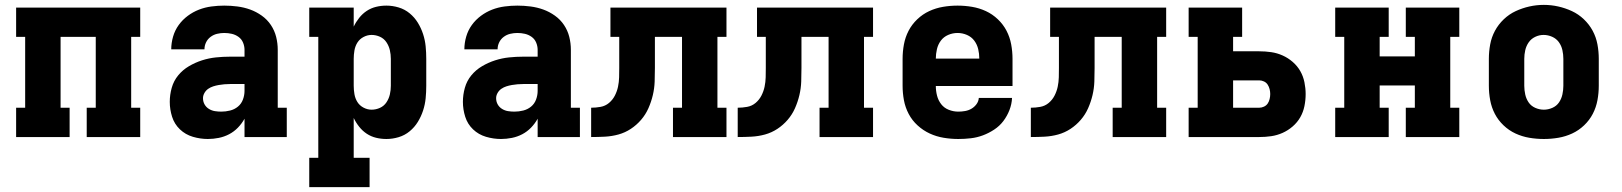

<svg xmlns="http://www.w3.org/2000/svg" viewBox="-20 -561 6640 786"><path d="M46 0V-120H83V-410H46V-530H554V-410H517V-120H554V0H335V-120H372V-410H228V-120H265V0Z M831 8Q800 8 769.5 -1Q739 -10 716.5 -31.5Q694 -53 684.5 -83Q675 -113 675 -144Q675 -173 683 -201.5Q691 -230 709.5 -252.5Q728 -275 753.5 -290Q779 -305 807 -314Q835 -323 864 -326Q893 -329 922 -329H981V-357Q981 -372 975 -386.5Q969 -401 956.5 -410Q944 -419 929 -422.5Q914 -426 898 -426Q883 -426 868.5 -422.5Q854 -419 842 -410Q830 -401 823.5 -387.5Q817 -374 817 -359H681Q681 -385 688.5 -411Q696 -437 711.5 -458.5Q727 -480 748.5 -496Q770 -512 794.5 -521.5Q819 -531 845.5 -534.5Q872 -538 898 -538Q925 -538 952 -534.5Q979 -531 1004 -522Q1029 -513 1051.5 -497Q1074 -481 1089 -458.5Q1104 -436 1110.5 -410Q1117 -384 1117 -357V-120H1154V0H981V-75Q970 -55 954 -38.5Q938 -22 918 -11.5Q898 -1 875.5 3.5Q853 8 831 8ZM886 -104Q904 -104 922 -108.5Q940 -113 954 -124.5Q968 -136 974.5 -153.5Q981 -171 981 -189V-217H922Q910 -217 898.5 -216Q887 -215 875.5 -213Q864 -211 853 -207.5Q842 -204 832.5 -197.5Q823 -191 817 -180.5Q811 -170 811 -159Q811 -145 817.5 -133.5Q824 -122 835.5 -115Q847 -108 860 -106Q873 -104 886 -104Z M1246 205V85H1283V-410H1246V-530H1428V-452Q1437 -471 1450.5 -488Q1464 -505 1481.5 -516.5Q1499 -528 1519.5 -533Q1540 -538 1562 -538Q1587 -538 1612 -530.5Q1637 -523 1657 -506.5Q1677 -490 1690.5 -468Q1704 -446 1712 -421.5Q1720 -397 1722.5 -371.5Q1725 -346 1725 -320V-210Q1725 -184 1722.5 -158.5Q1720 -133 1712 -108.5Q1704 -84 1690.5 -62Q1677 -40 1657 -23.5Q1637 -7 1612 0.5Q1587 8 1562 8Q1540 8 1519.5 3Q1499 -2 1481.5 -13.5Q1464 -25 1450.5 -42Q1437 -59 1428 -78V85H1493V205ZM1501 -112Q1519 -112 1535.5 -119.5Q1552 -127 1562 -142Q1572 -157 1576 -174.5Q1580 -192 1580 -210V-320Q1580 -338 1576 -355.5Q1572 -373 1562 -388Q1552 -403 1535.5 -410.5Q1519 -418 1501 -418Q1484 -418 1468 -409.5Q1452 -401 1443 -386.5Q1434 -372 1431 -354.5Q1428 -337 1428 -320V-210Q1428 -193 1431 -175.5Q1434 -158 1443 -143.5Q1452 -129 1468 -120.5Q1484 -112 1501 -112Z M2031 8Q2000 8 1969.5 -1Q1939 -10 1916.5 -31.5Q1894 -53 1884.5 -83Q1875 -113 1875 -144Q1875 -173 1883 -201.5Q1891 -230 1909.5 -252.5Q1928 -275 1953.5 -290Q1979 -305 2007 -314Q2035 -323 2064 -326Q2093 -329 2122 -329H2181V-357Q2181 -372 2175 -386.5Q2169 -401 2156.5 -410Q2144 -419 2129 -422.5Q2114 -426 2098 -426Q2083 -426 2068.5 -422.5Q2054 -419 2042 -410Q2030 -401 2023.5 -387.5Q2017 -374 2017 -359H1881Q1881 -385 1888.5 -411Q1896 -437 1911.5 -458.5Q1927 -480 1948.5 -496Q1970 -512 1994.5 -521.5Q2019 -531 2045.5 -534.5Q2072 -538 2098 -538Q2125 -538 2152 -534.5Q2179 -531 2204 -522Q2229 -513 2251.5 -497Q2274 -481 2289 -458.5Q2304 -436 2310.5 -410Q2317 -384 2317 -357V-120H2354V0H2181V-75Q2170 -55 2154 -38.5Q2138 -22 2118 -11.5Q2098 -1 2075.5 3.5Q2053 8 2031 8ZM2086 -104Q2104 -104 2122 -108.5Q2140 -113 2154 -124.5Q2168 -136 2174.5 -153.5Q2181 -171 2181 -189V-217H2122Q2110 -217 2098.5 -216Q2087 -215 2075.5 -213Q2064 -211 2053 -207.5Q2042 -204 2032.5 -197.5Q2023 -191 2017 -180.5Q2011 -170 2011 -159Q2011 -145 2017.5 -133.5Q2024 -122 2035.5 -115Q2047 -108 2060 -106Q2073 -104 2086 -104Z M2400 0V-120Q2419 -120 2438.5 -123.5Q2458 -127 2473 -139.5Q2488 -152 2497 -169.5Q2506 -187 2510 -206Q2514 -225 2514.5 -244.5Q2515 -264 2515 -283V-410H2479V-530H2954V-410H2917V-120H2954V0H2735V-120H2772V-410H2661V-283Q2661 -255 2660 -227Q2659 -199 2652.5 -171.5Q2646 -144 2634.5 -118Q2623 -92 2604.5 -70.5Q2586 -49 2562.5 -33.5Q2539 -18 2512 -10.5Q2485 -3 2456.5 -1.5Q2428 0 2400 0Z M3000 0V-120Q3019 -120 3038.5 -123.5Q3058 -127 3073 -139.5Q3088 -152 3097 -169.5Q3106 -187 3110 -206Q3114 -225 3114.5 -244.5Q3115 -264 3115 -283V-410H3079V-530H3554V-410H3517V-120H3554V0H3335V-120H3372V-410H3261V-283Q3261 -255 3260 -227Q3259 -199 3252.5 -171.5Q3246 -144 3234.5 -118Q3223 -92 3204.5 -70.5Q3186 -49 3162.5 -33.5Q3139 -18 3112 -10.5Q3085 -3 3056.5 -1.5Q3028 0 3000 0Z M3903 8Q3873 8 3843 3Q3813 -2 3786 -14.5Q3759 -27 3736.5 -47.5Q3714 -68 3700 -94.5Q3686 -121 3680.5 -150.5Q3675 -180 3675 -210V-320Q3675 -350 3680.5 -379.5Q3686 -409 3699.5 -435Q3713 -461 3735 -482Q3757 -503 3784 -515.5Q3811 -528 3840.5 -533Q3870 -538 3900 -538Q3930 -538 3959.5 -533Q3989 -528 4016 -515.5Q4043 -503 4065 -482Q4087 -461 4100.5 -435Q4114 -409 4119.5 -379.5Q4125 -350 4125 -320V-209H3811Q3811 -189 3816 -169.5Q3821 -150 3833 -134.5Q3845 -119 3864 -111.5Q3883 -104 3903 -104Q3917 -104 3931 -106.5Q3945 -109 3957 -116Q3969 -123 3977.5 -134.5Q3986 -146 3987 -160H4123Q4122 -135 4112.5 -110.5Q4103 -86 4087.5 -65.5Q4072 -45 4050 -30.5Q4028 -16 4004 -7Q3980 2 3954.5 5Q3929 8 3903 8ZM3811 -321H3989Q3989 -341 3984.5 -360Q3980 -379 3968.5 -394.5Q3957 -410 3938.5 -418Q3920 -426 3900 -426Q3880 -426 3861.5 -418Q3843 -410 3831.5 -394.5Q3820 -379 3815.5 -359.5Q3811 -340 3811 -321Z M4200 0V-120Q4219 -120 4238.5 -123.5Q4258 -127 4273 -139.5Q4288 -152 4297 -169.5Q4306 -187 4310 -206Q4314 -225 4314.5 -244.5Q4315 -264 4315 -283V-410H4279V-530H4754V-410H4717V-120H4754V0H4535V-120H4572V-410H4461V-283Q4461 -255 4460 -227Q4459 -199 4452.5 -171.5Q4446 -144 4434.5 -118Q4423 -92 4404.5 -70.5Q4386 -49 4362.5 -33.5Q4339 -18 4312 -10.5Q4285 -3 4256.5 -1.5Q4228 0 4200 0Z M4846 0V-120H4883V-410H4846V-530H5065V-410H5028V-351H5135Q5160 -351 5184 -347.5Q5208 -344 5230.5 -334Q5253 -324 5272 -307.5Q5291 -291 5303 -270Q5315 -249 5320 -224.5Q5325 -200 5325 -176Q5325 -151 5320 -126.5Q5315 -102 5303 -81Q5291 -60 5272 -43.5Q5253 -27 5230.5 -17Q5208 -7 5184 -3.5Q5160 0 5135 0ZM5028 -120H5135Q5145 -120 5154.5 -124.5Q5164 -129 5169.5 -137Q5175 -145 5177.5 -155.5Q5180 -166 5180 -176Q5180 -186 5177.5 -196Q5175 -206 5169.5 -214.5Q5164 -223 5154.5 -227.5Q5145 -232 5135 -232H5028Z M5446 0V-120H5483V-410H5446V-530H5665V-410H5628V-330H5772V-410H5735V-530H5954V-410H5917V-120H5954V0H5735V-120H5772V-211H5628V-120H5665V0Z M6300 8Q6270 8 6240.5 3Q6211 -2 6184 -14.5Q6157 -27 6135 -48Q6113 -69 6099.5 -95Q6086 -121 6080.5 -150.5Q6075 -180 6075 -210V-320Q6075 -350 6080.5 -379.5Q6086 -409 6100 -435Q6114 -461 6136 -482Q6158 -503 6185 -515.5Q6212 -528 6241 -534.5Q6270 -541 6300 -541Q6330 -541 6359 -534.5Q6388 -528 6415 -515.5Q6442 -503 6464 -482Q6486 -461 6500 -435Q6514 -409 6519.5 -379.5Q6525 -350 6525 -320V-210Q6525 -180 6519.5 -150.5Q6514 -121 6500.5 -95Q6487 -69 6465 -48Q6443 -27 6416 -14.5Q6389 -2 6359.5 3Q6330 8 6300 8ZM6300 -112Q6318 -112 6335 -119.5Q6352 -127 6362 -141.5Q6372 -156 6376 -174Q6380 -192 6380 -210V-320Q6380 -338 6376 -356Q6372 -374 6361.5 -388.5Q6351 -403 6334 -410.5Q6317 -418 6299 -418Q6281 -418 6264.5 -410Q6248 -402 6238 -387.5Q6228 -373 6224 -355.5Q6220 -338 6220 -320V-210Q6220 -192 6224 -174Q6228 -156 6238 -141.5Q6248 -127 6265 -119.5Q6282 -112 6300 -112Z"/></svg>

Font: Iosevka Curly Slab HvEx
Style: Regular
Weight: 900
Width: 7
Monospace: yes
Designer: Belleve Invis
Foundry: Belleve Invis
Version: Version 11.1.0; ttfautohint (v1.8.3)